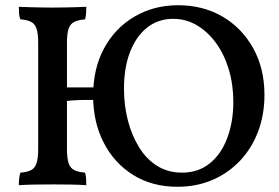

<svg xmlns="http://www.w3.org/2000/svg" viewBox="-20 -705 1066 734"><path d="M661 -685Q756 -685 830 -642Q904 -599 947.5 -521.5Q991 -444 991 -342Q991 -267 967 -203Q943 -139 898.5 -91.5Q854 -44 793 -17.5Q732 9 658 9Q561 9 488.5 -36.5Q416 -82 376 -160.5Q336 -239 336 -339Q336 -443 378 -520.5Q420 -598 494 -641.5Q568 -685 661 -685ZM310 -679Q310 -665 309 -652.5Q308 -640 305 -631Q279 -629 263.5 -621Q248 -613 242 -594.5Q236 -576 236 -540V-136Q236 -101 242 -82Q248 -63 263.5 -55Q279 -47 305 -45Q308 -37 309 -24.5Q310 -12 310 3Q282 1 249 0.5Q216 0 184 0Q151 0 115 0.5Q79 1 52 3Q52 -12 53.5 -24.5Q55 -37 58 -45Q85 -47 99.5 -55Q114 -63 120 -82Q126 -101 126 -136V-540Q126 -576 120 -594.5Q114 -613 99.5 -621Q85 -629 58 -631Q54 -640 53 -652.5Q52 -665 52 -679Q71 -678 92.5 -677.5Q114 -677 137.5 -676.5Q161 -676 182 -676Q204 -676 226 -676.5Q248 -677 269 -677.5Q290 -678 310 -679ZM352 -371V-323Q335 -323 311 -323Q287 -323 262.5 -321.5Q238 -320 222 -317V-371ZM642 -633Q585 -633 543 -600Q501 -567 477.5 -507Q454 -447 454 -366Q454 -303 468.5 -246Q483 -189 511 -143Q539 -97 580.5 -71Q622 -45 676 -45Q738 -45 782 -80.5Q826 -116 849 -178Q872 -240 872 -315Q872 -382 854.5 -440Q837 -498 805.5 -541Q774 -584 732.5 -608.5Q691 -633 642 -633Z"/></svg>

Font: Vollkorn Medium
Style: Regular
Weight: 500
Designer: Friedrich Althausen
Foundry: Friedrich Althausen
Version: Version 5.000